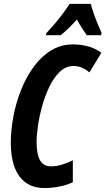

<svg xmlns="http://www.w3.org/2000/svg" viewBox="-20 -951 539 981"><path d="M207 9.8Q150.9 9.8 112.5 -17.3Q74.2 -44.4 54.7 -95.9Q35.2 -147.5 35.2 -220.2Q35.2 -285.6 48.3 -355.7Q61.5 -425.8 87.6 -491.5Q113.8 -557.1 152.1 -609.6Q190.4 -662.1 240.7 -693.1Q291 -724.1 353 -724.1Q392.6 -724.1 429.9 -714.1Q467.3 -704.1 498 -681.2L437 -581.1Q417 -597.7 397 -605.7Q377 -613.8 356 -613.8Q316.9 -613.8 286.4 -585Q255.9 -556.2 233.4 -510Q210.9 -463.9 196 -410.9Q181.2 -357.9 174.1 -309.1Q167 -260.3 167 -227.1Q167 -160.6 185.1 -130.9Q203.1 -101.1 240.2 -101.1Q267.6 -101.1 295.7 -109.6Q323.7 -118.2 352.1 -131.8V-20Q319.3 -4.4 280.8 2.7Q242.2 9.8 207 9.8ZM214.8 -771 216.8 -782.2Q239.3 -805.2 260 -829.8Q280.8 -854.5 300 -880.1Q319.3 -905.8 335.9 -931.2H443.8Q448.7 -912.1 458 -884.8Q467.3 -857.4 478.5 -830.1Q489.7 -802.7 499 -783.2L496.1 -771H423.8Q416 -781.7 407.7 -793.9Q399.4 -806.2 390.9 -820.6Q382.3 -835 373 -851.1Q349.6 -825.7 328.9 -805.4Q308.1 -785.2 290 -771Z"/></svg>

Font: Open Sans Condensed
Style: Italic
Weight: 400
Width: 3
Italic angle: -12°
Designer: Monotype Design Team
Foundry: Monotype Imaging Inc.
Version: Version 3.000